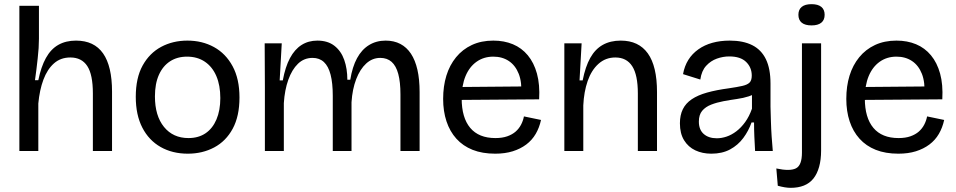

<svg xmlns="http://www.w3.org/2000/svg" viewBox="-20 -725 4593 922"><path d="M73 0V-299V-697H167V-539Q167 -518 165.5 -494Q164 -470 161 -444.5Q158 -419 155 -392.5Q152 -366 148 -340H164Q177 -404 200.5 -446.5Q224 -489 260 -509.5Q296 -530 345 -530Q432 -530 475 -468.5Q518 -407 518 -285V0H426V-276Q426 -367 399 -408Q372 -449 318 -449Q271 -449 239 -420.5Q207 -392 188.5 -342.5Q170 -293 164 -228V0Z M882 13Q808 13 751.5 -19Q695 -51 663.5 -112Q632 -173 632 -260Q632 -351 665 -410.5Q698 -470 754 -500Q810 -530 880 -530Q951 -530 1007.5 -499Q1064 -468 1097 -407Q1130 -346 1130 -257Q1130 -167 1097.5 -107Q1065 -47 1008.5 -17Q952 13 882 13ZM885 -62Q933 -62 967 -85Q1001 -108 1019.5 -151.5Q1038 -195 1038 -254Q1038 -315 1019 -359.5Q1000 -404 964 -428.5Q928 -453 878 -453Q831 -453 796.5 -430.5Q762 -408 743 -365.5Q724 -323 724 -262Q724 -169 767.5 -115.5Q811 -62 885 -62Z M1252 0V-305L1251 -517H1333L1323 -339H1338Q1350 -404 1372.5 -446Q1395 -488 1428 -509Q1461 -530 1504 -530Q1554 -530 1586 -505Q1618 -480 1633 -437.5Q1648 -395 1648 -342H1662Q1672 -404 1694.5 -445.5Q1717 -487 1752 -508.5Q1787 -530 1832 -530Q1872 -530 1902.5 -514Q1933 -498 1953.5 -467Q1974 -436 1984.5 -390Q1995 -344 1995 -283V0H1903V-272Q1903 -331 1892.5 -370Q1882 -409 1860.5 -428Q1839 -447 1806 -447Q1768 -447 1738.5 -420Q1709 -393 1690.5 -345Q1672 -297 1668 -234V0H1578V-265Q1578 -326 1567.5 -366.5Q1557 -407 1535.5 -427Q1514 -447 1481 -447Q1440 -447 1411 -419Q1382 -391 1364.5 -342Q1347 -293 1343 -230V0Z M2358 13Q2296 13 2249.5 -5.5Q2203 -24 2171.5 -59Q2140 -94 2124 -142.5Q2108 -191 2108 -250Q2108 -311 2123.5 -361.5Q2139 -412 2170 -450Q2201 -488 2246 -509Q2291 -530 2349 -530Q2401 -530 2443 -512.5Q2485 -495 2514.5 -459.5Q2544 -424 2558.5 -371.5Q2573 -319 2569 -248L2165 -245V-307L2512 -310L2483 -269Q2487 -330 2471 -370.5Q2455 -411 2423.5 -432Q2392 -453 2349 -453Q2303 -453 2268.5 -428.5Q2234 -404 2215.5 -359.5Q2197 -315 2197 -252Q2197 -160 2238 -111Q2279 -62 2359 -62Q2392 -62 2416 -70.5Q2440 -79 2456 -93Q2472 -107 2482 -126Q2492 -145 2496 -166L2578 -149Q2570 -112 2552.5 -82Q2535 -52 2507 -31Q2479 -10 2442 1.5Q2405 13 2358 13Z M2690 0V-308V-517H2773L2763 -339H2778Q2791 -405 2814.5 -447Q2838 -489 2874.5 -509.5Q2911 -530 2961 -530Q3047 -530 3091 -468.5Q3135 -407 3135 -283V0H3043V-276Q3043 -365 3016 -407Q2989 -449 2935 -449Q2888 -449 2854 -418.5Q2820 -388 2802 -336Q2784 -284 2781 -219V0Z M3396 13Q3353 13 3319 -3Q3285 -19 3265 -51.5Q3245 -84 3245 -133Q3245 -172 3259 -200.5Q3273 -229 3302 -248.5Q3331 -268 3375.5 -280.5Q3420 -293 3480 -301Q3521 -307 3545 -312.5Q3569 -318 3579.5 -328.5Q3590 -339 3590 -362Q3590 -401 3563 -427.5Q3536 -454 3482 -454Q3452 -454 3422.5 -443.5Q3393 -433 3371 -409Q3349 -385 3343 -343L3260 -369Q3267 -408 3285.5 -437.5Q3304 -467 3333.5 -488Q3363 -509 3401 -519.5Q3439 -530 3484 -530Q3549 -530 3592.5 -508Q3636 -486 3658 -440.5Q3680 -395 3680 -324V-213Q3681 -180 3682 -143Q3683 -106 3685.5 -69.5Q3688 -33 3691 0H3606Q3604 -34 3602.5 -68Q3601 -102 3601 -137H3589Q3575 -97 3549.5 -62.5Q3524 -28 3486 -7.5Q3448 13 3396 13ZM3422 -61Q3445 -61 3469 -69Q3493 -77 3516 -94.5Q3539 -112 3558.5 -139Q3578 -166 3591 -203V-289L3618 -287Q3602 -271 3576 -262.5Q3550 -254 3518 -249.5Q3486 -245 3454 -239Q3422 -233 3395 -222.5Q3368 -212 3352 -193Q3336 -174 3336 -141Q3336 -102 3359.5 -81.5Q3383 -61 3422 -61Z M3777 177Q3764 177 3748.5 174.5Q3733 172 3715 167L3708 84Q3773 98 3802 83.5Q3831 69 3831 8V-517H3923V-2Q3923 42 3913.5 76Q3904 110 3886 132.5Q3868 155 3840.5 166Q3813 177 3777 177ZM3877 -603Q3846 -603 3830 -616Q3814 -629 3814 -654Q3814 -679 3830 -692Q3846 -705 3877 -705Q3908 -705 3924 -692Q3940 -679 3940 -654Q3940 -629 3924 -616Q3908 -603 3877 -603Z M4294 13Q4232 13 4185.5 -5.5Q4139 -24 4107.5 -59Q4076 -94 4060 -142.5Q4044 -191 4044 -250Q4044 -311 4059.5 -361.5Q4075 -412 4106 -450Q4137 -488 4182 -509Q4227 -530 4285 -530Q4337 -530 4379 -512.5Q4421 -495 4450.5 -459.5Q4480 -424 4494.5 -371.5Q4509 -319 4505 -248L4101 -245V-307L4448 -310L4419 -269Q4423 -330 4407 -370.5Q4391 -411 4359.5 -432Q4328 -453 4285 -453Q4239 -453 4204.5 -428.5Q4170 -404 4151.5 -359.5Q4133 -315 4133 -252Q4133 -160 4174 -111Q4215 -62 4295 -62Q4328 -62 4352 -70.5Q4376 -79 4392 -93Q4408 -107 4418 -126Q4428 -145 4432 -166L4514 -149Q4506 -112 4488.5 -82Q4471 -52 4443 -31Q4415 -10 4378 1.5Q4341 13 4294 13Z"/></svg>

Font: Bricolage Grotesque 28pt
Style: Regular
Weight: 400
Version: Version 1.001;gftools[0.9.33.dev8+g029e19f]